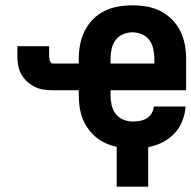

<svg xmlns="http://www.w3.org/2000/svg" viewBox="-20 -548 717 719"><path d="M417 151V2Q395 -3 375 -12Q355 -21 338.5 -35Q322 -49 309 -67.5Q296 -86 288.5 -106Q281 -126 278 -148Q275 -170 275 -192V-210H178Q161 -210 143.5 -212.5Q126 -215 110 -223Q94 -231 81 -243Q68 -255 59.5 -270.5Q51 -286 48 -303.5Q45 -321 45 -339V-375H164V-339Q164 -335 164.5 -330.5Q165 -326 166.5 -321.5Q168 -317 171 -313.5Q174 -310 178 -310H275V-328Q275 -355 280 -381.5Q285 -408 297 -432Q309 -456 328 -475.5Q347 -495 371.5 -507Q396 -519 422.5 -523.5Q449 -528 476 -528Q503 -528 529.5 -523.5Q556 -519 580 -507Q604 -495 623.5 -475.5Q643 -456 655 -432Q667 -408 672 -381.5Q677 -355 677 -328V-210H394V-192Q394 -173 398 -155Q402 -137 413 -122Q424 -107 441.5 -100Q459 -93 478 -93Q491 -93 504.5 -95.5Q518 -98 529.5 -105Q541 -112 548 -124Q555 -136 556 -149H675Q673 -121 662.5 -94.5Q652 -68 633 -48Q614 -28 588.5 -15Q563 -2 535 3V151ZM558 -310V-328Q558 -346 554 -364.5Q550 -383 539.5 -397.5Q529 -412 511.5 -419.5Q494 -427 476 -427Q458 -427 440.5 -419.5Q423 -412 412.5 -397.5Q402 -383 398 -364.5Q394 -346 394 -328V-310Z"/></svg>

Font: Iosevka Aile
Style: Bold
Weight: 700
Designer: Belleve Invis
Foundry: Belleve Invis
Version: Version 28.0.1; ttfautohint (v1.8.4)